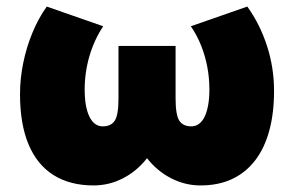

<svg xmlns="http://www.w3.org/2000/svg" viewBox="-20 -550 896 585"><path d="M265 15Q193.5 15 143.2 -16.5Q93 -48 67 -110Q41 -172 41 -263Q41 -310.5 50.8 -358.2Q60.5 -406 78.8 -450.2Q97 -494.5 122.5 -530L294.5 -470Q281 -450 270.5 -427.2Q260 -404.5 252.8 -380Q245.5 -355.5 241.8 -329.8Q238 -304 238 -277.5Q238 -224 252.5 -194.5Q267 -165 293 -165Q318.5 -165 329.8 -182.5Q341 -200 341 -250V-410H515V-250Q515 -200 526.2 -182.5Q537.5 -165 563 -165Q576 -165 586.2 -172.5Q596.5 -180 603.5 -194.5Q610.5 -209 614.2 -229.8Q618 -250.5 618 -277.5Q618 -313 611.5 -346.8Q605 -380.5 592.5 -411.8Q580 -443 561.5 -470L733.5 -530Q772 -476.5 793.5 -410.2Q815 -344 815 -273Q815 -204.5 800.2 -151Q785.5 -97.5 756.8 -60.5Q728 -23.5 686.5 -4.2Q645 15 591 15Q544 15 501.5 -6.8Q459 -28.5 428 -68Q397 -28.5 354.8 -6.8Q312.5 15 265 15Z"/></svg>

Font: Geologica Black
Style: Regular
Weight: 900
Designer: Sindre Bremnes, Frode Helland
Foundry: Monokrom Skriftforlag AS
Version: Version 1.010;gftools[0.9.28]